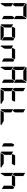

<svg xmlns="http://www.w3.org/2000/svg" viewBox="3152 -4192 1040 7384"><g transform="rotate(90 3672.0 -500.0)"><path d="M169 -469 99 -510V-948L223 -876V-562ZM647 -531 717 -490V-52L593 -124V-438ZM688 -998Q717 -989 717 -959V-514L593 -586V-838H595ZM223 -165 128 -2Q99 -11 99 -41V-486L159 -451L165 -448L223 -414ZM264 -876 101 -971Q110 -1000 140 -1000H665L593 -876Z M1445 -541 1386 -438H1039L1003 -459L1062 -562H1409ZM1463 -531 1533 -490V-52L1409 -124V-438ZM1368 -124 1531 -29Q1522 0 1492 0H967L1039 -124ZM1039 -165 944 -2Q915 -11 915 -41V-486L975 -451L981 -448L1039 -414Z M2261 -541 2202 -438H1855L1819 -459L1878 -562H2225ZM2279 -531 2349 -490V-52L2225 -124V-438ZM1855 -165 1760 -2Q1731 -11 1731 -41V-486L1791 -451L1797 -448L1855 -414Z M3077 -541 3018 -438H2671L2635 -459L2694 -562H3041ZM2617 -469 2547 -510V-948L2671 -876V-562ZM3095 -531 3165 -490V-52L3041 -124V-438ZM3136 -998Q3165 -989 3165 -959V-514L3041 -586V-838H3043ZM2671 -165 2576 -2Q2547 -11 2547 -41V-486L2607 -451L2613 -448L2671 -414ZM2712 -876 2549 -971Q2558 -1000 2588 -1000H3113L3041 -876Z M3893 -541 3834 -438H3487L3451 -459L3510 -562H3857ZM3433 -469 3363 -510V-948L3487 -876V-562ZM3816 -124 3979 -29Q3970 0 3940 0H3415L3487 -124ZM3487 -165 3392 -2Q3363 -11 3363 -41V-486L3423 -451L3429 -448L3487 -414Z M4249 -469 4179 -510V-948L4303 -876V-562ZM4632 -124 4795 -29Q4786 0 4756 0H4231L4303 -124ZM4303 -165 4208 -2Q4179 -11 4179 -41V-486L4239 -451L4245 -448L4303 -414Z M5543 -531 5613 -490V-52L5489 -124V-438Z M6341 -541 6282 -438H5935L5899 -459L5958 -562H6305ZM6264 -124 6427 -29Q6418 0 6388 0H5863L5935 -124ZM5935 -165 5840 -2Q5811 -11 5811 -41V-486L5871 -451L5877 -448L5935 -414Z M7157 -541 7098 -438H6751L6715 -459L6774 -562H7121ZM6697 -469 6627 -510V-948L6751 -876V-562ZM7175 -531 7245 -490V-52L7121 -124V-438ZM6751 -165 6656 -2Q6627 -11 6627 -41V-486L6687 -451L6693 -448L6751 -414Z"/></g></svg>

Font: DSEG7 Modern
Style: Bold
Weight: 700
Designer: Keshikan(Twitter:@keshinomi_88pro)
Version: Version 0.46